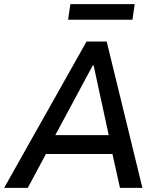

<svg xmlns="http://www.w3.org/2000/svg" viewBox="-34 -905 772 925"><path d="M-14 0 383 -705H480L652 0H544L499 -202L540 -163H153L208 -202L100 0ZM413 -590 219 -229 202 -254H520L495 -230L417 -590ZM294 -810 305 -885H615L604 -810Z"/></svg>

Font: Nunito Sans 7pt SemiCondensed SemiBold
Style: Italic
Weight: 600
Width: 4
Italic angle: -9°
Designer: Vernon Adams
Foundry: Vernon Adams
Version: Version 3.101;gftools[0.9.27]